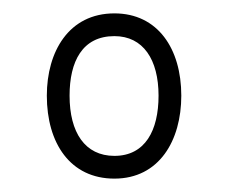

<svg xmlns="http://www.w3.org/2000/svg" viewBox="-20 -578 341 287"><path d="M151 -311C218 -311 251 -368 251 -435C251 -505 216 -558 151 -558C83 -558 50 -501 50 -435C50 -364 85 -311 151 -311ZM151 -345C107 -345 84 -380 84 -435C84 -486 103 -524 151 -524C194 -524 217 -489 217 -435C217 -383 197 -345 151 -345Z"/></svg>

Font: Noto Sans ExtraCondensed ExtraLight
Style: Italic
Weight: 200
Width: 2
Italic angle: -12°
Designer: Monotype Design Team
Foundry: Monotype Imaging Inc.
Version: Version 2.013